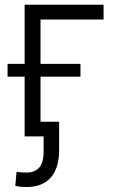

<svg xmlns="http://www.w3.org/2000/svg" viewBox="-20 -562 467 791"><path d="M406.7 -542.5V-481.4H147V0H81.5V-542.5ZM11.2 -246.1V-298.8H311.5V-246.1ZM89.8 208.5Q76.7 208.5 64.5 207.3Q52.2 206.1 43 203.6L48.3 146Q58.1 147.5 68.8 148.2Q79.6 148.9 90.3 148.9Q123 148.9 141.4 128.4Q159.7 107.9 159.7 63V0H117.2V-60.5H223.6V56.6Q223.6 130.4 189.2 169.4Q154.8 208.5 89.8 208.5Z"/></svg>

Font: Inter 16pt Light
Style: Regular
Weight: 300
Version: Version 4.001;git-66647c0bb